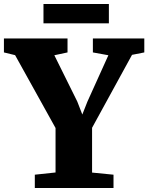

<svg xmlns="http://www.w3.org/2000/svg" viewBox="-42 -934 738 954"><path d="M234 -77V-298L33 -660L-22.5 -673.5V-743H293.5V-673.5L228 -659.5L342 -429.5L367 -365L392.5 -429.5L496.5 -659.5L419.5 -673.5V-743H675V-673.5L614 -661.5L415.5 -299V-76.5L522 -66V0H131V-66ZM499 -914V-818H174V-914Z"/></svg>

Font: Merriweather Light 18pt Black
Style: Regular
Weight: 900
Version: Version 2.100